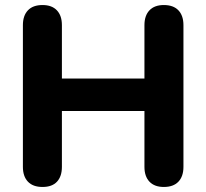

<svg xmlns="http://www.w3.org/2000/svg" viewBox="-20 -734 820 763"><path d="M149 9Q111 9 91 -12Q71 -33 71 -71V-634Q71 -672 91 -693Q111 -714 149 -714Q186 -714 206 -693Q226 -672 226 -634V-422H554V-634Q554 -672 574 -693Q594 -714 631 -714Q669 -714 689 -693Q709 -672 709 -634V-71Q709 -33 689 -12Q669 9 631 9Q594 9 574 -12Q554 -33 554 -71V-293H226V-71Q226 -33 206.5 -12Q187 9 149 9Z"/></svg>

Font: Nunito ExtraLight ExtraBold
Style: Regular
Weight: 800
Version: Version 3.602